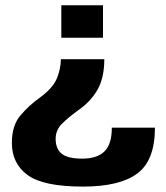

<svg xmlns="http://www.w3.org/2000/svg" viewBox="-20 -613 630 728"><path d="M375.5 -388.5H211Q210 -350 195.2 -314.8Q180.5 -279.5 132 -243.5Q91.5 -215 58.2 -176.2Q25 -137.5 25 -71.5Q25 7.5 85 51Q145 94.5 294.5 94.5Q434 94.5 500.8 44.8Q567.5 -5 567.5 -129H404Q404 -66 376 -38.8Q348 -11.5 291.5 -11.5Q236.5 -11.5 213.8 -30.2Q191 -49 191 -86.5Q191 -120 215.2 -144Q239.5 -168 274.5 -193.5Q323.5 -227 349.5 -272.5Q375.5 -318 375.5 -388.5ZM370.5 -470V-593H212.5V-470Z"/></svg>

Font: Anybody Thin
Style: Bold
Weight: 700
Version: Version 1.113;gftools[0.9.25]